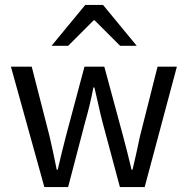

<svg xmlns="http://www.w3.org/2000/svg" viewBox="-20 -755 758 775"><path d="M159 0 24 -486H108L180 -205Q188 -171 195 -137.5Q202 -104 209 -70H213Q221 -104 229 -137.5Q237 -171 246 -205L321 -486H401L477 -205Q486 -171 494.5 -137.5Q503 -104 511 -70H515Q523 -104 530.5 -137.5Q538 -171 545 -205L616 -486H694L564 0H464L394 -261Q385 -296 377.5 -330.5Q370 -365 361 -402H357Q350 -365 341.5 -330Q333 -295 323 -260L255 0ZM188 -570 324 -735H396L532 -570H465L362 -673H358L255 -570Z"/></svg>

Font: Mada
Style: Regular
Weight: 400
Designer: Khaled Hosny
Version: Version 1.5